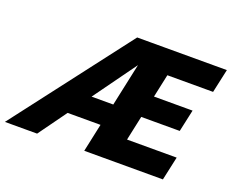

<svg xmlns="http://www.w3.org/2000/svg" viewBox="-165 -836 1224 1014"><g transform="rotate(20 447.0 -329.0)"><path d="M-57 0 447 -658H599L124 0ZM175 -158 213 -282H520L494 -158ZM569 -271 596 -395H854L827 -271ZM389 0 530 -658H951L922 -525H665L581 -133H860L831 0Z"/></g></svg>

Font: Ysabeau Infant Black
Style: Italic
Weight: 900
Italic angle: -12°
Designer: Christian Thalmann (Catharsis Fonts)
Version: Version 2.001;gftools[0.9.30]; featfreeze: ss01,ss02,lnum